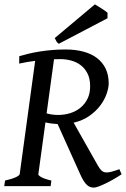

<svg xmlns="http://www.w3.org/2000/svg" viewBox="-21 -858 581 885"><path d="M258.8 -585.4Q251 -585.4 243.4 -585.2Q235.8 -585 228 -585L193.8 -335.4Q220.2 -328.1 246.6 -328.1Q275.9 -328.1 302.5 -336.4Q329.1 -344.7 349.6 -361.3Q370.1 -377.9 382.3 -402.6Q394.5 -427.2 394.5 -460Q394.5 -496.1 381.8 -520.3Q369.1 -544.4 349.4 -558.8Q329.6 -573.2 305.4 -579.3Q281.2 -585.4 258.8 -585.4ZM539.6 -54.7Q520.5 -42 500.7 -30.8Q481 -19.5 463.4 -11.2Q445.8 -2.9 432.1 2Q418.5 6.8 412.1 6.8Q403.8 6.8 396 4.4Q388.2 2 380.4 -4.9Q372.6 -11.7 364.5 -24.4Q356.4 -37.1 347.7 -57.1L244.6 -286.1Q230.5 -287.1 215.8 -288.8Q201.2 -290.5 188.5 -293.9L155.8 -55.7Q154.3 -49.8 169.7 -41.3Q185.1 -32.7 215.8 -25.9L212.4 0H-1.5L2.4 -25.9Q33.2 -32.7 51 -40.8Q68.8 -48.8 69.8 -55.7L141.1 -577.6Q122.1 -575.2 103.5 -572Q85 -568.8 67.4 -564.9L67.9 -599.1Q89.8 -605.5 113.5 -611.1Q137.2 -616.7 163.6 -620.8Q189.9 -625 219.2 -627.4Q248.5 -629.9 281.7 -629.9Q327.1 -629.9 364 -619.9Q400.9 -609.9 426.5 -590.1Q452.1 -570.3 466.1 -541.3Q480 -512.2 480 -474.1Q480 -453.6 470.7 -426.3Q461.4 -398.9 441.9 -372.6Q422.4 -346.2 391.6 -324.2Q360.8 -302.2 318.4 -292.5L430.2 -94.7Q438.5 -80.1 446.3 -72.5Q454.1 -64.9 464.8 -63.5Q475.6 -62 490.7 -65.9Q505.9 -69.8 529.3 -78.1ZM474.6 -773.9 250 -656.2Q243.2 -660.6 239.5 -666.7Q235.8 -672.9 231.4 -682.6L416.5 -837.9Q422.4 -834 430.7 -829.1Q439 -824.2 447.3 -818.8Q455.6 -813.5 463.1 -808.3Q470.7 -803.2 474.6 -799.3Z"/></svg>

Font: Gentium Book Basic
Style: Italic
Weight: 400
Italic angle: -8°
Designer: J. Victor Gaultney and Annie Olsen
Foundry: SIL International
Version: Version 1.102; 2013; Maintenance release